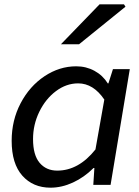

<svg xmlns="http://www.w3.org/2000/svg" viewBox="-20 -856 645 889"><path d="M34 -204Q34 -299 75.5 -378Q117 -457 186 -503Q255 -549 333 -549Q379 -549 417.5 -528Q456 -507 479 -470H482L503 -536H581L492 0H412L417 -78H413Q370 -35 318 -11Q266 13 214 13Q133 13 83.5 -42.5Q34 -98 34 -204ZM422 -164 463 -395Q412 -470 342 -470Q287 -470 239 -434Q191 -398 162 -338.5Q133 -279 133 -212Q133 -138 163.5 -102Q194 -66 245 -66Q344 -66 422 -164ZM441 -836H554L561 -825L346 -651H262Z"/></svg>

Font: Nebula Sans Medium
Style: Regular
Weight: 500
Italic angle: -9°
Designer: Paul D. Hunt for Adobe (as Source Sans)
Foundry: Nebula Entertainment & Broadcasting LLC
Version: Version 1.010